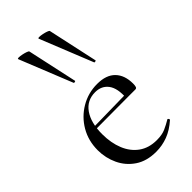

<svg xmlns="http://www.w3.org/2000/svg" viewBox="-231 -795 870 870"><g transform="rotate(-45 204.0 -359.5)"><path d="M219 12Q158.8 12 118.1 -15.4Q77.4 -42.8 56.7 -86.9Q36 -131 36 -180.4Q36 -241 64.2 -289.4Q92.4 -337.8 140.6 -366.4Q188.8 -395 246.8 -395Q304.2 -395 333.7 -364.8Q363.2 -334.6 363.2 -280.8Q363.2 -267.8 360.8 -261.2Q358.4 -254.6 351.4 -254.6H294.6Q299 -315.6 276.8 -345.3Q254.6 -375 213.6 -375Q160.8 -375 131.3 -332.8Q101.8 -290.6 101.8 -217.8Q101.8 -161.4 119.8 -117.4Q137.8 -73.4 172.8 -48.4Q207.8 -23.4 258 -23.4Q292 -23.4 314.1 -33.3Q336.2 -43.2 358 -56.2Q360 -58.2 363.5 -53.8Q367 -49.4 365 -46.4Q329.6 -15 293.5 -1.5Q257.4 12 219 12ZM84.4 -253.6 83.4 -267 309.6 -271V-254.6ZM306 -474Q307 -471 312.5 -472.5Q318 -474 317 -476L264.8 -716Q263.8 -719 254.2 -722.5Q244.6 -726 232.3 -728.5Q220 -731 211.6 -731Q203.2 -731 204.4 -727ZM174.8 -474Q175.8 -471 181.3 -472.5Q186.8 -474 185.8 -476L133.6 -716Q132.6 -719 123 -722.5Q113.4 -726 101.1 -728.5Q88.8 -731 80.4 -731Q72 -731 73.2 -727Z"/></g></svg>

Font: Cormorant Infant Light
Style: Regular
Weight: 300
Designer: Christian Thalmann (Catharsis Fonts)
Foundry: Catharsis Fonts
Version: Version 4.001